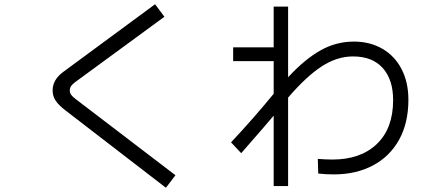

<svg xmlns="http://www.w3.org/2000/svg" viewBox="-20 -835 2040 905"><path d="M288 -315Q258 -338 243 -359.5Q228 -381 228 -409Q228 -459 278 -496L711 -815L755 -756L333 -447Q321 -438 315 -429Q309 -420 309 -408Q309 -397 315.5 -388Q322 -379 338 -367L807 -9L762 50Z M1905 -365Q1905 -255 1861 -176Q1817 -97 1737.5 -55Q1658 -13 1554 -13Q1513 -13 1480 -17L1478 -86Q1516 -83 1547 -83Q1680 -83 1756.5 -156.5Q1833 -230 1833 -363Q1833 -460 1784 -514.5Q1735 -569 1644 -569Q1569 -569 1497 -522.5Q1425 -476 1338 -375V42H1270V-290Q1235 -248 1150 -151L1117 -113L1069 -164Q1175 -277 1270 -393V-547H1079V-612H1270V-804H1338V-471Q1418 -557 1491.5 -598Q1565 -639 1648 -639Q1724 -639 1782.5 -605Q1841 -571 1873 -509Q1905 -447 1905 -365Z"/></svg>

Font: PlemolJP35 Console
Style: Regular
Weight: 400
Version: v2.0.3; ttfautohint (v1.8.4.7-5d5b-dirty) -l 6 -r 45 -G 200 